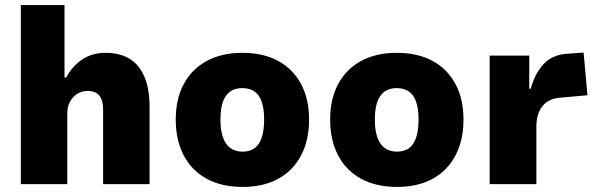

<svg xmlns="http://www.w3.org/2000/svg" viewBox="-20 -725 2354 756"><path d="M62 0V-705H234V-420H241Q263 -463 302.5 -490Q342 -517 397 -517Q451 -517 489.5 -494Q528 -471 548.5 -423Q569 -375 569 -302V0H386V-292Q386 -319 379 -335.5Q372 -352 358 -359.5Q344 -367 325 -367Q303 -367 285 -356Q267 -345 256 -325.5Q245 -306 245 -279V0Z M935 11Q853 11 794 -21Q735 -53 703.5 -113Q672 -173 672 -254Q672 -335 703.5 -394Q735 -453 794 -485Q853 -517 934 -517Q1017 -517 1075.5 -485Q1134 -453 1165.5 -394Q1197 -335 1197 -254Q1197 -173 1165.5 -113Q1134 -53 1075.5 -21Q1017 11 935 11ZM935 -128Q979 -128 999.5 -160Q1020 -192 1020 -254Q1020 -317 999 -347.5Q978 -378 934 -378Q891 -378 869.5 -347.5Q848 -317 848 -254Q848 -192 870 -160Q892 -128 935 -128Z M1543 11Q1461 11 1402 -21Q1343 -53 1311.5 -113Q1280 -173 1280 -254Q1280 -335 1311.5 -394Q1343 -453 1402 -485Q1461 -517 1542 -517Q1625 -517 1683.5 -485Q1742 -453 1773.5 -394Q1805 -335 1805 -254Q1805 -173 1773.5 -113Q1742 -53 1683.5 -21Q1625 11 1543 11ZM1543 -128Q1587 -128 1607.5 -160Q1628 -192 1628 -254Q1628 -317 1607 -347.5Q1586 -378 1542 -378Q1499 -378 1477.5 -347.5Q1456 -317 1456 -254Q1456 -192 1478 -160Q1500 -128 1543 -128Z M1908 0V-506H2064V-376H2070Q2085 -433 2118.5 -470.5Q2152 -508 2208 -513L2278 -518L2293 -350L2182 -340Q2139 -336 2115.5 -306.5Q2092 -277 2092 -227V0Z"/></svg>

Font: Nunito Sans 7pt SemiCondensed Black
Style: Regular
Weight: 900
Width: 4
Designer: Vernon Adams
Foundry: Vernon Adams
Version: Version 3.101;gftools[0.9.27]